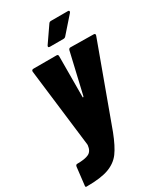

<svg xmlns="http://www.w3.org/2000/svg" viewBox="-234 -786 915 1070"><g transform="rotate(-30 223.0 -250.5)"><path d="M-13 187 0 75Q2 63 11 63Q62 63 86 51Q110 39 114 3V-3L53 -505V-507Q53 -518 66 -518H214Q224 -518 224 -507L223 -244Q222 -241 225 -241.5Q228 -242 229 -245L290 -507Q293 -518 303 -518L451 -516Q464 -516 460 -503L272 10Q243 85 214.5 123.5Q186 162 136 180.5Q86 199 -3 199H-9Q-15 199 -13 187ZM196 -584Q196 -588 199 -592L268 -692Q273 -700 283 -700H391Q400 -700 400 -694Q400 -689 396 -685L308 -585Q302 -578 293 -578H206Q196 -578 196 -584Z"/></g></svg>

Font: Barlow Condensed ExtraBold
Style: Italic
Weight: 800
Width: 3
Italic angle: -7°
Designer: Jeremy Tribby
Foundry: Tribby Type
Version: Version 1.408